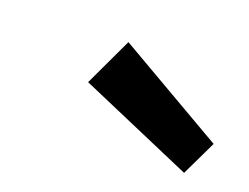

<svg xmlns="http://www.w3.org/2000/svg" viewBox="-49 -835 495 381"><g transform="rotate(20 198.5 -645.0)"><path d="M361.5 -541.5 121 -645.5 169 -747.5 397 -615.5Z"/></g></svg>

Font: Karla
Style: Bold Italic
Weight: 700
Italic angle: -8°
Designer: Jonathan Pinhorn
Version: Version 2.004;gftools[0.9.33]